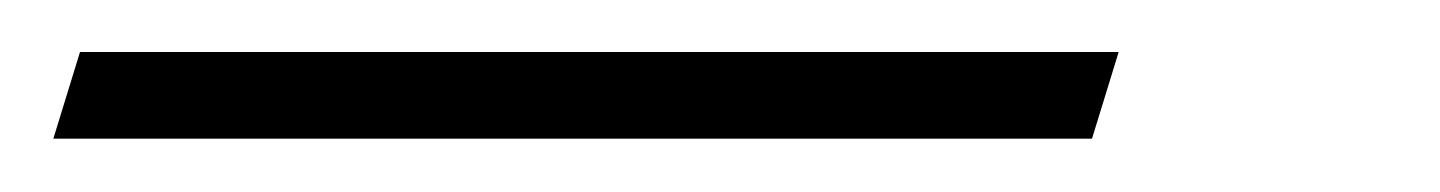

<svg xmlns="http://www.w3.org/2000/svg" viewBox="-130 90 540 72"><path d="M-100 109.5H289.5L279.5 142H-110Z"/></svg>

Font: Newsreader 24pt Light
Style: Italic
Weight: 300
Italic angle: -17°
Designer: Hugues Gentile
Foundry: Production Type
Version: Version 1.003